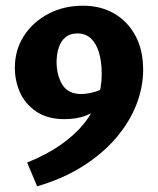

<svg xmlns="http://www.w3.org/2000/svg" viewBox="-20 -454 554 672"><path d="M206 -37Q146 -37 107 -63.5Q68 -90 50 -130.5Q32 -171 32 -217Q32 -279 63.5 -328Q95 -377 149 -405.5Q203 -434 270 -434Q333 -434 380 -406.5Q427 -379 454 -329Q481 -279 481 -210Q481 -148 457 -87Q433 -26 386 29Q339 84 269.5 128Q200 172 110 198L75 115Q144 87 193 52.5Q242 18 274 -21.5Q306 -61 321 -104.5Q336 -148 336 -194Q336 -238 326.5 -270Q317 -302 298 -319.5Q279 -337 251 -337Q225 -337 209 -323.5Q193 -310 185.5 -287Q178 -264 178 -235Q179 -188 199 -156.5Q219 -125 264 -125Q286 -125 312 -132.5Q338 -140 358 -156L383 -123Q362 -101 337.5 -81.5Q313 -62 281 -49.5Q249 -37 206 -37Z"/></svg>

Font: Ysabeau ExtraBold
Style: Regular
Weight: 800
Designer: Christian Thalmann (Catharsis Fonts)
Version: Version 2.002